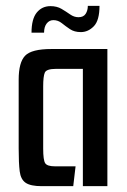

<svg xmlns="http://www.w3.org/2000/svg" viewBox="-20 -638 436 658"><path d="M123 0Q85 0 68 -11.5Q51 -23 47.5 -51Q44 -79 44 -129V-365Q44 -424 66 -447Q88 -470 156 -470H348V0H264V-402H172Q139 -402 133.5 -389Q128 -376 128 -342V-129Q128 -89 135 -78.5Q142 -68 168 -68H239L231 0ZM88 -526Q88 -573 106 -595Q124 -617 153 -617Q175 -617 191 -607.5Q207 -598 220.5 -588.5Q234 -579 249 -579Q266 -579 273.5 -590.5Q281 -602 281 -618H321Q321 -568 301.5 -548Q282 -528 257 -528Q235 -528 220 -538Q205 -548 192 -558.5Q179 -569 163 -569Q149 -569 140 -557.5Q131 -546 131 -526Z"/></svg>

Font: Smooch Sans SemiBold
Style: Bold
Weight: 600
Designer: Robert E. Leuschke
Foundry: Robert E. Leuschke
Version: Version 1.010; ttfautohint (v1.8.3)